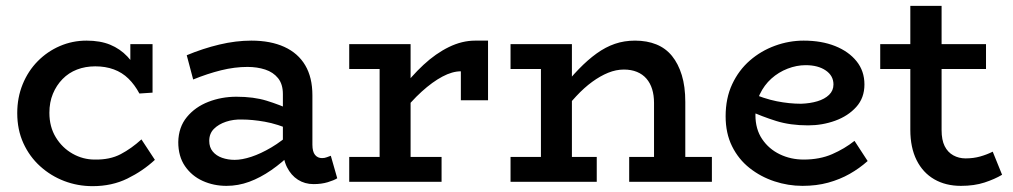

<svg xmlns="http://www.w3.org/2000/svg" viewBox="-20 -622 3465 657"><path d="M297 15Q246 15 200 -2.5Q154 -20 117.5 -53Q81 -86 60 -132Q39 -178 39 -235Q39 -288 57.5 -333.5Q76 -379 109 -412.5Q142 -446 185 -464.5Q228 -483 276 -483Q323 -483 357 -469Q391 -455 416 -428.5Q441 -402 459 -365L426 -372V-471H502V-305L457 -302Q441 -332 419.5 -353Q398 -374 369.5 -384.5Q341 -395 306 -395Q272 -395 243.5 -384Q215 -373 194 -351.5Q173 -330 161 -301Q149 -272 149 -236Q149 -188 171 -152Q193 -116 228.5 -96Q264 -76 304 -76Q356 -75 393 -94.5Q430 -114 464 -145L510 -75Q469 -37 416 -11Q363 15 297 15Z M1053 8Q1023 8 999.5 -7Q976 -22 962 -50Q948 -78 948 -119V-300Q948 -334 931.5 -354.5Q915 -375 887.5 -384Q860 -393 827 -393Q783 -393 736.5 -381.5Q690 -370 641 -350L619 -433Q674 -456 730.5 -469.5Q787 -483 840 -483Q906 -483 953 -461.5Q1000 -440 1024.5 -398.5Q1049 -357 1049 -296V-127Q1049 -103 1058 -92Q1067 -81 1082 -81Q1091 -81 1098.5 -84Q1106 -87 1112 -89L1134 -12Q1123 -5 1101.5 1.5Q1080 8 1053 8ZM755 14Q711 14 673.5 -3Q636 -20 613 -53.5Q590 -87 590 -136Q591 -187 619.5 -221.5Q648 -256 693 -273.5Q738 -291 789 -291Q848 -291 892 -277.5Q936 -264 982 -243V-175Q929 -198 886 -205.5Q843 -213 808 -213Q779 -214 753.5 -205.5Q728 -197 712 -181Q696 -165 696 -140Q696 -118 708 -103.5Q720 -89 740 -82Q760 -75 783 -75Q808 -75 840 -85.5Q872 -96 908.5 -117.5Q945 -139 982 -173L980 -100Q946 -66 908.5 -40Q871 -14 833 0Q795 14 755 14Z M1350 -228V-311Q1387 -361 1429 -400Q1471 -439 1516 -461Q1561 -483 1606 -483H1650V-279H1557V-378Q1528 -378 1494 -360Q1460 -342 1423 -308.5Q1386 -275 1350 -228ZM1175 0V-85H1491V0ZM1279 -25V-471H1385V-25ZM1175 -386V-471H1379V-386Z M2218 0V-270Q2218 -296 2211.5 -317Q2205 -338 2192 -353Q2179 -368 2159.5 -376Q2140 -384 2115 -384Q2088 -384 2061 -373Q2034 -362 2006.5 -342Q1979 -322 1952 -293Q1925 -264 1898 -228V-313Q1930 -354 1960.5 -385.5Q1991 -417 2021.5 -439Q2052 -461 2084 -472Q2116 -483 2153 -483Q2194 -483 2226 -470Q2258 -457 2279.5 -430.5Q2301 -404 2313 -365Q2325 -326 2325 -273V0ZM1727 0V-85H2022V0ZM1831 0V-471H1937V0ZM1727 -386V-471H1915V-386ZM2133 0V-85H2416V0Z M2726 14Q2677 14 2630 -1.5Q2583 -17 2545 -47Q2507 -77 2485 -121.5Q2463 -166 2463 -224Q2463 -286 2485.5 -334Q2508 -382 2546 -415Q2584 -448 2632 -465.5Q2680 -483 2730 -483Q2791 -483 2837.5 -464.5Q2884 -446 2911 -412.5Q2938 -379 2938 -333Q2938 -287 2910 -256Q2882 -225 2838 -209Q2794 -193 2745 -193Q2684 -193 2636 -208Q2588 -223 2542 -244V-307Q2595 -284 2638 -275.5Q2681 -267 2721 -267Q2752 -268 2777 -275.5Q2802 -283 2817 -297.5Q2832 -312 2832 -333Q2832 -363 2805.5 -381Q2779 -399 2737 -399Q2706 -399 2675 -387Q2644 -375 2619.5 -353Q2595 -331 2580 -299.5Q2565 -268 2565 -228Q2565 -180 2588 -146Q2611 -112 2648.5 -94Q2686 -76 2730 -76Q2785 -76 2827.5 -94.5Q2870 -113 2904 -140L2949 -71Q2921 -46 2887.5 -27Q2854 -8 2814 3Q2774 14 2726 14Z M3268 14Q3216 14 3177 -8.5Q3138 -31 3116.5 -74Q3095 -117 3095 -178V-602H3202V-177Q3202 -143 3212.5 -122Q3223 -101 3242 -90.5Q3261 -80 3284 -80Q3311 -80 3334 -86.5Q3357 -93 3377 -103L3409 -24Q3384 -9 3349 2.5Q3314 14 3268 14ZM2992 -386V-471H3354V-386Z"/></svg>

Font: BioRhyme Medium
Style: Regular
Weight: 500
Designer: Aoife Mooney
Foundry: Aoife Mooney Type
Version: Version 1.600;gftools[0.9.33]